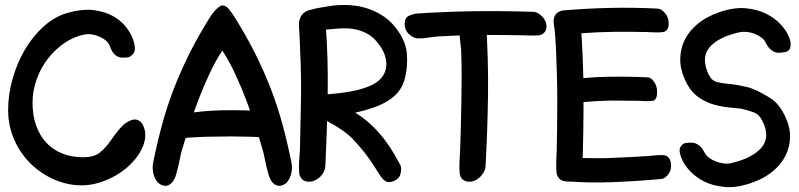

<svg xmlns="http://www.w3.org/2000/svg" viewBox="-20 -737 3242 779"><path d="M13 -291Q13 -225 38.5 -168.5Q64 -112 106 -71.5Q148 -31 201.5 -8Q255 15 311 15Q347 15 382.5 4Q418 -7 449.5 -25Q481 -43 506 -67Q531 -91 547 -117.5Q563 -144 568 -171Q573 -198 563 -223Q555 -243 541.5 -249Q528 -255 514 -250Q488 -241 468 -217.5Q448 -194 428 -165Q406 -134 383 -116.5Q360 -99 317 -99Q270 -99 232 -114.5Q194 -130 167.5 -158.5Q141 -187 126.5 -228Q112 -269 112 -320Q112 -368 128.5 -414.5Q145 -461 174 -498.5Q203 -536 241.5 -562.5Q280 -589 324 -597Q339 -600 355 -597Q371 -594 385.5 -587.5Q400 -581 411 -571Q422 -561 426 -549Q433 -530 441 -520.5Q449 -511 458.5 -507Q468 -503 477.5 -503Q487 -503 497 -504Q512 -506 522.5 -522Q533 -538 520 -577Q513 -598 494 -624Q475 -650 442.5 -669.5Q410 -689 363.5 -695.5Q317 -702 255 -685Q202 -670 157.5 -630Q113 -590 81 -535.5Q49 -481 31 -417Q13 -353 13 -291Z M1080 -214Q1081 -229 1078 -242Q1075 -255 1069.5 -264.5Q1064 -274 1057.5 -280Q1051 -286 1045 -286Q964 -291 882 -289.5Q800 -288 719 -274Q709 -272 700 -265.5Q691 -259 690 -232Q688 -204 689.5 -190.5Q691 -177 704 -176Q717 -175 730.5 -177Q744 -179 768 -180Q803 -182 832 -182.5Q861 -183 890 -183Q918 -184 945.5 -183Q973 -182 1002 -182Q1014 -181 1034.5 -180.5Q1055 -180 1067 -182Q1075 -184 1077.5 -190.5Q1080 -197 1080 -214ZM637 14Q651 20 664 14Q677 8 685 -6Q691 -16 695 -30.5Q699 -45 703 -61Q707 -77 710 -93.5Q713 -110 717 -124Q731 -171 748 -225.5Q765 -280 786 -334.5Q807 -389 831 -440Q855 -491 882 -532Q884 -529 885.5 -526Q887 -523 889 -521Q915 -479 938 -429Q961 -379 980.5 -327Q1000 -275 1017 -223Q1034 -171 1047 -124Q1051 -110 1054 -93.5Q1057 -77 1061 -61Q1065 -45 1069 -30.5Q1073 -16 1079 -6Q1087 8 1100 14Q1113 20 1127 14Q1140 9 1148 -2Q1156 -13 1160 -26.5Q1164 -40 1164.5 -54Q1165 -68 1162 -80Q1146 -159 1126.5 -231Q1107 -303 1080 -373.5Q1053 -444 1017 -516.5Q981 -589 931 -669Q923 -682 910 -698.5Q897 -715 882 -715Q877 -715 870 -710Q863 -705 856 -698Q849 -691 843 -683Q837 -675 833 -669Q783 -589 747 -516.5Q711 -444 684 -373.5Q657 -303 637.5 -231Q618 -159 602 -80Q599 -68 599.5 -54Q600 -40 604 -26.5Q608 -13 616 -2Q624 9 637 14Z M1267 -261Q1298 -262 1337 -266Q1376 -270 1416 -278.5Q1456 -287 1494 -300Q1532 -313 1560 -332Q1606 -362 1620.5 -411.5Q1635 -461 1631 -517Q1629 -543 1619.5 -566.5Q1610 -590 1596 -610Q1572 -646 1539.5 -668.5Q1507 -691 1471.5 -702.5Q1436 -714 1399.5 -716Q1363 -718 1329 -714Q1306 -710 1285 -707Q1264 -704 1239 -697Q1217 -692 1206 -677.5Q1195 -663 1197 -634Q1198 -620 1203.5 -608.5Q1209 -597 1224 -599Q1230 -600 1237 -603.5Q1244 -607 1252 -609Q1266 -614 1283 -615Q1300 -616 1316 -618Q1342 -621 1369.5 -622Q1397 -623 1423.5 -617.5Q1450 -612 1474 -598Q1498 -584 1517 -557Q1529 -542 1537 -524Q1545 -506 1547 -487Q1549 -468 1543.5 -450Q1538 -432 1523 -416Q1504 -397 1472.5 -385Q1441 -373 1406 -366.5Q1371 -360 1337.5 -357Q1304 -354 1281 -352H1280Q1266 -351 1251.5 -359Q1237 -367 1229 -367Q1212 -366 1208.5 -351Q1205 -336 1206 -316Q1207 -304 1205.5 -297Q1204 -290 1203.5 -285Q1203 -280 1204.5 -276Q1206 -272 1212 -267Q1215 -264 1222.5 -262.5Q1230 -261 1238.5 -260.5Q1247 -260 1255 -260.5Q1263 -261 1267 -261ZM1213 -304Q1213 -295 1225.5 -285.5Q1238 -276 1254 -268.5Q1270 -261 1285.5 -255Q1301 -249 1307 -246Q1339 -229 1367.5 -209.5Q1396 -190 1418 -166Q1442 -140 1463 -113Q1484 -86 1505 -52Q1513 -38 1526.5 -19Q1540 0 1555 2Q1567 3 1584 -5.5Q1601 -14 1605 -32Q1611 -56 1603.5 -69Q1596 -82 1590 -93Q1539 -187 1468.5 -246Q1398 -305 1314 -321Q1308 -322 1291 -324Q1274 -326 1256.5 -325.5Q1239 -325 1225.5 -320.5Q1212 -316 1213 -304ZM1230 0Q1244 1 1256.5 -4.5Q1269 -10 1278.5 -19Q1288 -28 1293.5 -39.5Q1299 -51 1300 -61Q1307 -204 1309.5 -353Q1312 -502 1301 -645Q1301 -651 1307.5 -657.5Q1314 -664 1321 -671Q1328 -678 1332.5 -684Q1337 -690 1333 -694.5Q1329 -699 1313.5 -700.5Q1298 -702 1264 -700Q1251 -699 1237.5 -696Q1224 -693 1214 -685.5Q1204 -678 1198 -664.5Q1192 -651 1193 -629Q1195 -606 1196 -577Q1197 -548 1198 -525Q1203 -425 1201 -324Q1200 -276 1199 -227.5Q1198 -179 1197 -130Q1195 -108 1193.5 -81.5Q1192 -55 1194 -34Q1196 -20 1205 -10.5Q1214 -1 1230 0Z M1880 0Q1894 1 1906.5 -4.5Q1919 -10 1928.5 -19.5Q1938 -29 1944 -40.5Q1950 -52 1950 -62Q1958 -207 1960 -351Q1962 -495 1952 -641Q1951 -658 1945.5 -663.5Q1940 -669 1914 -671Q1887 -673 1866.5 -662Q1846 -651 1844 -629Q1843 -606 1846 -581Q1849 -556 1851 -533Q1853 -482 1853 -431Q1853 -380 1852 -329Q1851 -280 1850 -231Q1849 -182 1847 -132Q1846 -110 1844.5 -83Q1843 -56 1845 -35Q1846 -21 1855 -11Q1864 -1 1880 0ZM2197 -627Q2198 -639 2193 -650.5Q2188 -662 2180 -670Q2172 -678 2162.5 -683.5Q2153 -689 2144 -689Q2024 -693 1907.5 -691.5Q1791 -690 1669 -682Q1655 -680 1639 -673Q1623 -666 1622 -643Q1620 -618 1638 -600Q1656 -582 1675 -581Q1694 -581 1714.5 -584Q1735 -587 1754 -589Q1797 -591 1839 -593Q1881 -595 1924 -595Q1965 -595 2005 -595Q2045 -595 2087 -594Q2106 -594 2128.5 -593Q2151 -592 2168 -594Q2180 -596 2188 -604.5Q2196 -613 2197 -627Z M2646 -361Q2647 -386 2634.5 -404Q2622 -422 2610 -423Q2528 -427 2446.5 -425.5Q2365 -424 2283 -413Q2274 -411 2265 -405Q2256 -399 2255 -376Q2255 -352 2267.5 -334Q2280 -316 2293 -315Q2306 -314 2319.5 -317.5Q2333 -321 2347 -323Q2404 -328 2462 -329Q2490 -329 2517 -328.5Q2544 -328 2573 -328Q2585 -327 2600.5 -326.5Q2616 -326 2628 -328Q2636 -329 2641 -337.5Q2646 -346 2646 -361ZM2274 -1Q2314 2 2329.5 -3Q2345 -8 2348 -18Q2351 -28 2347 -40.5Q2343 -53 2343 -63Q2348 -209 2347.5 -353.5Q2347 -498 2336 -644Q2336 -650 2342 -656.5Q2348 -663 2354.5 -670Q2361 -677 2365.5 -682.5Q2370 -688 2365.5 -692Q2361 -696 2345 -697.5Q2329 -699 2295 -697Q2282 -696 2268 -694.5Q2254 -693 2244 -687Q2234 -681 2229 -668Q2224 -655 2228 -632Q2232 -609 2233 -584Q2234 -559 2236 -536Q2238 -484 2239.5 -433Q2241 -382 2241 -331Q2241 -281 2240.5 -232.5Q2240 -184 2239 -134Q2238 -111 2237 -84Q2236 -57 2238 -36Q2240 -22 2249 -12.5Q2258 -3 2274 -1ZM2693 -640Q2694 -665 2679 -683Q2664 -701 2650 -702Q2553 -707 2459 -705Q2365 -703 2267 -695Q2256 -694 2243 -686.5Q2230 -679 2229 -656Q2228 -631 2243 -613Q2258 -595 2273 -594Q2289 -593 2305.5 -596.5Q2322 -600 2337 -602Q2407 -607 2474 -608Q2506 -608 2539 -608Q2572 -608 2605 -607Q2620 -606 2638.5 -605.5Q2657 -605 2671 -607Q2680 -608 2686.5 -617Q2693 -626 2693 -640ZM2702 -75Q2700 -90 2692.5 -98Q2685 -106 2676 -107Q2661 -109 2643 -107Q2625 -105 2610 -104Q2576 -102 2543 -100Q2510 -98 2477 -97Q2442 -95 2408 -95Q2374 -95 2339 -96Q2323 -97 2306 -99.5Q2289 -102 2274 -100Q2259 -99 2247 -88Q2235 -77 2239 -52Q2242 -29 2251 -15.5Q2260 -2 2271 -2Q2367 6 2467.5 2Q2568 -2 2665 -11Q2679 -13 2692.5 -31.5Q2706 -50 2702 -75Z M2758 -416Q2779 -368 2811.5 -344.5Q2844 -321 2880.5 -311.5Q2917 -302 2953.5 -299.5Q2990 -297 3020 -291Q3050 -285 3069.5 -269Q3089 -253 3091 -215L3179 -212Q3178 -224 3173 -241.5Q3168 -259 3158.5 -277Q3149 -295 3135 -311.5Q3121 -328 3103 -340Q3049 -375 3008.5 -384.5Q2968 -394 2938 -396.5Q2908 -399 2887.5 -404.5Q2867 -410 2854 -437Q2824 -503 2858.5 -544.5Q2893 -586 2979 -606Q2993 -609 3009.5 -607.5Q3026 -606 3041.5 -600Q3057 -594 3069 -585Q3081 -576 3086 -565Q3095 -547 3104.5 -538Q3114 -529 3124 -525.5Q3134 -522 3143.5 -523Q3153 -524 3163 -525Q3170 -526 3176.5 -530Q3183 -534 3186 -542.5Q3189 -551 3187.5 -564.5Q3186 -578 3177 -596Q3168 -616 3145.5 -640Q3123 -664 3088 -681.5Q3053 -699 3006 -703.5Q2959 -708 2900 -688Q2849 -671 2813.5 -642.5Q2778 -614 2759.5 -578Q2741 -542 2740 -500.5Q2739 -459 2758 -416ZM3165 -266Q3143 -313 3110.5 -335.5Q3078 -358 3043 -368Q3008 -378 2972.5 -381Q2937 -384 2908.5 -391Q2880 -398 2861.5 -414.5Q2843 -431 2841 -469L2743 -491Q2744 -479 2749 -461.5Q2754 -444 2764 -426Q2774 -408 2788 -391.5Q2802 -375 2820 -363Q2874 -328 2915 -315.5Q2956 -303 2987 -296Q3018 -289 3039.5 -280.5Q3061 -272 3074 -245Q3106 -180 3069 -137.5Q3032 -95 2946 -75Q2932 -72 2915.5 -74Q2899 -76 2884 -82Q2869 -88 2857 -97Q2845 -106 2839 -117Q2830 -135 2820.5 -143.5Q2811 -152 2801.5 -155.5Q2792 -159 2782 -158.5Q2772 -158 2763 -157Q2748 -155 2740 -139Q2732 -123 2749 -86Q2758 -66 2780.5 -42Q2803 -18 2837.5 -0.5Q2872 17 2919.5 21.5Q2967 26 3026 6Q3077 -11 3112.5 -39.5Q3148 -68 3166.5 -104Q3185 -140 3185.5 -181.5Q3186 -223 3165 -266Z"/></svg>

Font: Balpaq
Style: Regular
Weight: 400
Designer: Abay Emes
Version: Version 1.000